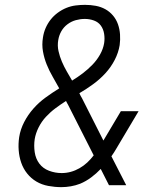

<svg xmlns="http://www.w3.org/2000/svg" viewBox="-20 -763 640 791"><path d="M233 8Q206 8 179 3Q152 -2 130 -15Q108 -28 92 -48Q76 -68 67.5 -92.5Q59 -117 57 -144Q55 -171 59 -198Q64 -230 79.5 -260Q95 -290 117.5 -315.5Q140 -341 167.5 -361Q195 -381 224 -399Q211 -423 197 -447Q183 -471 172.5 -497Q162 -523 157 -551Q152 -579 157 -609Q160 -629 168 -647.5Q176 -666 188.5 -682Q201 -698 218 -710.5Q235 -723 253.5 -730.5Q272 -738 291.5 -740.5Q311 -743 330 -743Q353 -743 374.5 -739Q396 -735 414 -725Q432 -715 445.5 -699Q459 -683 466 -663Q473 -643 474.5 -621Q476 -599 473 -577Q468 -546 452.5 -516Q437 -486 414 -461Q391 -436 363.5 -416Q336 -396 307 -379Q309 -374 312 -368.5Q315 -363 318 -358L406 -184L478 -305H551L460 -152Q455 -144 450 -135.5Q445 -127 439 -119L500 0H429L395 -67Q377 -48 355.5 -32Q334 -16 310 -6Q292 1 272 4.5Q252 8 233 8ZM277 -431Q300 -445 321 -461Q342 -477 360.5 -496Q379 -515 392 -538Q405 -561 409 -585Q412 -604 409 -623.5Q406 -643 395.5 -657.5Q385 -672 367 -678.5Q349 -685 330 -685H329Q311 -685 292.5 -680Q274 -675 258 -663Q242 -651 232.5 -634Q223 -617 220 -598Q216 -575 221 -552.5Q226 -530 235 -509Q244 -488 255 -469Q266 -450 277 -431ZM234 -50Q253 -50 271.5 -55Q290 -60 307.5 -70Q325 -80 339.5 -93.5Q354 -107 366 -123L260 -332Q258 -335 256 -339Q254 -343 252 -347Q230 -333 208.5 -317Q187 -301 169 -281.5Q151 -262 139 -238Q127 -214 123 -190Q119 -163 123 -136Q127 -109 142 -89Q157 -69 182 -59.5Q207 -50 234 -50Z"/></svg>

Font: Iosevka Curly Light Extended
Style: Italic
Weight: 300
Width: 7
Italic angle: -9°
Monospace: yes
Designer: Belleve Invis
Foundry: Belleve Invis
Version: Version 11.1.0; ttfautohint (v1.8.3)